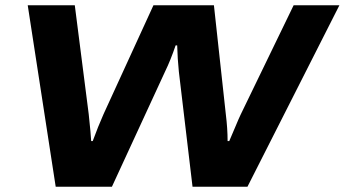

<svg xmlns="http://www.w3.org/2000/svg" viewBox="-20 -707 1305 727"><path d="M190.9 0 85 -687H263.2L315.9 -274.9Q324.2 -197.8 325.2 -172.9H331.1Q351.1 -227.5 372.1 -274.9L561 -687H790L835 -274.9Q841.8 -220.2 841.8 -172.9H848.1Q854 -185.5 869.6 -223.4Q885.3 -261.2 892.1 -274.9L1091.8 -687H1265.1L917 0H709L657.2 -436Q652.3 -483.4 650.9 -535.2H645Q626 -479 605 -436L403.8 0Z"/></svg>

Font: Archivo Expanded
Style: Bold Italic
Weight: 700
Width: 7
Italic angle: -10°
Designer: Hector Gatti
Foundry: Omnibus-Type
Version: Version 2.001